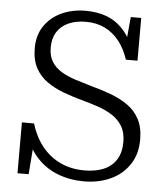

<svg xmlns="http://www.w3.org/2000/svg" viewBox="-52 -767 722 824"><g transform="rotate(5 308.5 -355.0)"><path d="M338 -37Q385 -37 420 -51.5Q455 -66 474.5 -96.5Q494 -127 494 -173Q494 -214 477.5 -241Q461 -268 434 -285.5Q407 -303 372 -315Q337 -327 299 -337Q259 -348 220 -362.5Q181 -377 149 -399.5Q117 -422 98.5 -456.5Q80 -491 80 -542Q80 -597 107 -637Q134 -677 180.5 -698.5Q227 -720 285 -720Q334 -720 374.5 -705Q415 -690 446 -656.5Q477 -623 497 -567L466 -571L479 -710H524V-526H474Q459 -572 433 -605Q407 -638 371 -655.5Q335 -673 290 -673Q246 -673 214 -658.5Q182 -644 165 -616.5Q148 -589 148 -550Q148 -513 163.5 -488.5Q179 -464 206 -448Q233 -432 267.5 -421Q302 -410 340 -399Q382 -388 422 -373Q462 -358 494.5 -335.5Q527 -313 546 -277.5Q565 -242 565 -190Q565 -126 534.5 -81Q504 -36 453 -13Q402 10 340 10Q279 10 227 -10Q175 -30 137 -71Q99 -112 79 -176L114 -164L101 0H53V-219H105Q122 -163 154.5 -122Q187 -81 233.5 -59Q280 -37 338 -37Z"/></g></svg>

Font: Roboto Serif 36pt Light
Style: Regular
Weight: 300
Designer: Greg Gazdowicz
Foundry: Commercial Type
Version: Version 1.008